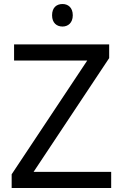

<svg xmlns="http://www.w3.org/2000/svg" viewBox="-20 -935 612 955"><path d="M291 -915C262 -915 239 -898 239 -859C239 -821 262 -803 291 -803C318 -803 342 -821 342 -859C342 -898 318 -915 291 -915ZM533 0V-80H147L523 -646V-714H50V-634H414L38 -68V0Z"/></svg>

Font: Noto Sans Mahajani
Style: Regular
Weight: 400
Designer: Monotype Design Team
Foundry: Monotype Imaging Inc.
Version: Version 2.003